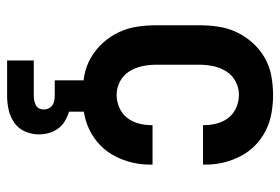

<svg xmlns="http://www.w3.org/2000/svg" viewBox="-144 -424 788 540"><g transform="rotate(90 250.0 -154.0)"><path d="M247 8Q220 8 193 3Q166 -2 142.5 -15.5Q119 -29 100.5 -49.5Q82 -70 70.5 -94.5Q59 -119 55 -146Q51 -173 51 -200V-320Q51 -347 55 -374Q59 -401 70.5 -425.5Q82 -450 100.5 -470.5Q119 -491 142.5 -504.5Q166 -518 193 -523Q220 -528 247 -528Q273 -528 298.5 -523.5Q324 -519 347 -507.5Q370 -496 388.5 -478Q407 -460 419 -437Q431 -414 437 -389Q443 -364 443 -338V-331H332V-334Q332 -353 327 -371Q322 -389 311 -403Q300 -417 282.5 -424.5Q265 -432 247 -432Q227 -432 209 -422.5Q191 -413 180.5 -396Q170 -379 166 -359.5Q162 -340 162 -320V-200Q162 -180 166 -160.5Q170 -141 180.5 -124Q191 -107 209 -97.5Q227 -88 247 -88Q265 -88 282.5 -95.5Q300 -103 311 -117Q322 -131 327 -149Q332 -167 332 -186V-189H443V-182Q443 -156 437 -131Q431 -106 419 -83Q407 -60 388.5 -42Q370 -24 347 -12.5Q324 -1 298.5 3.5Q273 8 247 8ZM150 220V145H250Q257 145 263.5 143.5Q270 142 276 139Q282 136 285 130Q288 124 288 117Q288 110 285 103.5Q282 97 276.5 93Q271 89 264 87.5Q257 86 250 86H206V-88H294V46Q308 50 320.5 57.5Q333 65 341.5 76.5Q350 88 354 102Q358 116 358 131Q358 150 350 169Q342 188 325.5 199.5Q309 211 289.5 215.5Q270 220 250 220Z"/></g></svg>

Font: Iosevka Custom
Style: Bold
Weight: 700
Monospace: yes
Designer: Belleve Invis
Foundry: Belleve Invis
Version: Version 30.3.3; ttfautohint (v1.8.3)